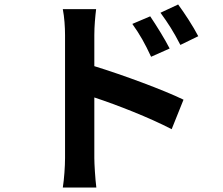

<svg xmlns="http://www.w3.org/2000/svg" viewBox="-20 -784 996 859"><path d="M261 55H411C406 16 402 -51 402 -77V-348C505 -314 648 -258 748 -206L801 -338C713 -381 529 -449 402 -488V-627C402 -667 406 -709 410 -743H261C268 -708 271 -662 271 -627V-77C271 -40 267 18 261 55ZM698 -727C733 -679 756 -643 787 -583L867 -622C845 -665 805 -726 777 -764ZM572 -677C607 -628 628 -590 656 -530L739 -567C717 -610 679 -671 652 -711Z"/></svg>

Font: Kinto Sans
Style: Bold
Weight: 700
Designer: Authors: Ryoko NISHIZUKA  (kana & ideographs); Paul D. Hunt (Latin, Greek & Cyrillic); Wenlong ZHANG  (bopomofo); Sandol
Foundry: Adobe Systems Incorporated, ookami Inc.
Version: Version 0.001